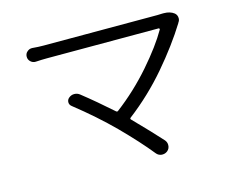

<svg xmlns="http://www.w3.org/2000/svg" viewBox="-98 -818 1196 983"><g transform="rotate(-15 500.0 -326.5)"><path d="M833 -673.8Q837.9 -673.8 841.8 -673.8Q875 -673.8 896.5 -657.2Q909.2 -646.5 909.2 -628.9Q909.2 -617.2 901.4 -607.4Q901.4 -606.4 901.4 -606.4Q837.9 -503.9 745.6 -396Q653.3 -288.1 540 -201.2Q534.2 -197.3 539.1 -191.4Q629.9 -98.6 679.7 -43Q689.5 -31.2 689.5 -16.6Q689.5 2.9 674.8 14.6Q663.1 23.4 649.4 23.4Q647.5 23.4 644.5 23.4Q627 21.5 616.2 7.8Q555.7 -67.4 462.9 -161.1Q375 -249 263.7 -336.9Q252 -345.7 252 -359.4Q252 -373 262.7 -381.8Q275.4 -392.6 291.5 -392.6Q307.6 -392.6 320.3 -382.8Q394.5 -324.2 475.6 -252Q481.4 -247.1 486.3 -251Q587.9 -328.1 672.4 -424.8Q756.8 -521.5 800.8 -598.6Q801.8 -600.6 800.3 -603Q798.8 -605.5 796.9 -605.5H205.1Q177.7 -605.5 145.5 -603.5Q129.9 -602.5 118.2 -613.3Q106.4 -624 106.4 -639.6Q106.4 -656.2 118.2 -666Q128.9 -675.8 142.6 -675.8Q143.6 -675.8 145.5 -675.8Q176.8 -672.9 205.1 -672.9H808.6Q822.3 -672.9 833 -673.8Z"/></g></svg>

Font: Gen Jyuu Gothic Normal
Style: Regular
Weight: 300
Designer: [Source Han Sans]
Ryoko NISHIZUKA  (kana & ideographs); Paul D. Hunt (Latin, Greek & Cyrillic); Wenlong ZHANG  (bopomofo
Version: Version 1.002.20150607